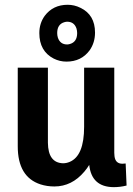

<svg xmlns="http://www.w3.org/2000/svg" viewBox="-20 -773 561 808"><path d="M458 14.6Q486.3 14.6 512.7 7.8L508.8 -85Q502.9 -84 495.1 -84Q465.8 -84 461.9 -115.2Q460.9 -122.1 460.9 -129.9V-488.3H334V-239.3Q334 -117.2 273.4 -91.8Q259.8 -85.9 245.1 -85.9Q182.6 -87.9 181.6 -171.9V-488.3H54.7V-157.2Q54.7 -28.3 150.4 2.9Q177.7 11.7 209 11.7Q282.2 11.7 335 -50.8Q346.7 -64.5 355.5 -79.1Q365.2 13.7 458 14.6ZM379.9 -635.7Q379.9 -710.9 318.4 -740.2Q293 -752.9 264.6 -752.9Q203.1 -752.9 168 -706.1Q145.5 -674.8 145.5 -633.8Q145.5 -557.6 206.1 -526.4Q231.4 -513.7 259.8 -513.7Q322.3 -513.7 357.4 -561.5Q379.9 -593.8 379.9 -635.7ZM220.7 -633.8Q220.7 -670.9 251 -679.7Q257.8 -681.6 262.7 -681.6Q292 -681.6 301.8 -653.3Q304.7 -643.6 304.7 -633.8Q304.7 -596.7 274.4 -587.9Q267.6 -585.9 262.7 -585.9Q233.4 -585.9 223.6 -614.3Q220.7 -624 220.7 -633.8Z"/></svg>

Font: Yaldevi Colombo
Style: Bold
Weight: 700
Designer: Sol Matas, Denzil Rajitha, Kosala Senevirathne and Pathum Egodawatta
Foundry: Mooniak
Version: Version 1.020 ; ttfautohint (v1.6)